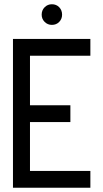

<svg xmlns="http://www.w3.org/2000/svg" viewBox="-20 -883 484 903"><path d="M224 -766Q204 -766 190 -780Q176 -794 176 -814Q176 -835 190 -849Q204 -863 224 -863Q245 -863 258.5 -849Q272 -835 272 -814Q272 -794 258.5 -780Q245 -766 224 -766ZM41 0V-700H405V-621H121V-388H311V-309H121V-79H405V0Z"/></svg>

Font: Stick No Bills
Style: Regular
Weight: 400
Version: Version 2.000